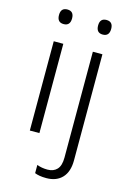

<svg xmlns="http://www.w3.org/2000/svg" viewBox="-142 -797 749 1105"><g transform="rotate(15 232.5 -244.5)"><path d="M117 -729Q156 -729 156 -686Q156 -642 117 -642Q78 -642 78 -686Q78 -729 117 -729ZM145 -532V0H88V-532ZM311 -686Q311 -729 350 -729Q389 -729 389 -686Q389 -642 350 -642Q311 -642 311 -686ZM250 240Q227 240 210 237Q193 234 181 229V180Q209 191 244 191Q280 191 300.5 169Q321 147 321 99V-532H378V100Q378 168 344 204Q310 240 250 240Z"/></g></svg>

Font: Noto Sans Tamil Light
Style: Regular
Weight: 300
Designer: Jelle Bosma - Monotype Design Team
Foundry: Monotype Imaging Inc.
Version: Version 2.004; ttfautohint (v1.8.4.7-5d5b)